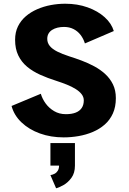

<svg xmlns="http://www.w3.org/2000/svg" viewBox="-20 -726 690 1030"><path d="M321.5 11Q252.5 11 194.2 -10Q136 -31 95.8 -69Q55.5 -107 42 -157.5L199 -223Q207 -195.5 225 -170.8Q243 -146 270.5 -129.8Q298 -113.5 333.5 -113.5Q364.5 -113.5 385.8 -121.8Q407 -130 418.2 -146.5Q429.5 -163 429.5 -187.5Q429.5 -205.5 418 -220.5Q406.5 -235.5 386.2 -248.2Q366 -261 339.2 -271.8Q312.5 -282.5 281.5 -292.5Q235.5 -307 195.5 -325Q155.5 -343 125.2 -368.2Q95 -393.5 78 -428.8Q61 -464 61 -512.5Q61 -553 76.2 -584.2Q91.5 -615.5 118.2 -638.5Q145 -661.5 179.5 -676.5Q214 -691.5 252.5 -698.8Q291 -706 330 -706Q395.5 -706 450 -686.5Q504.5 -667 541.2 -634Q578 -601 590.5 -559.5L435.5 -493Q427.5 -519 412 -539Q396.5 -559 374.2 -570.2Q352 -581.5 323.5 -581.5Q304.5 -581.5 288.2 -577.5Q272 -573.5 259.5 -565.5Q247 -557.5 240.2 -545.5Q233.5 -533.5 233.5 -517.5Q233.5 -496 247.2 -479.2Q261 -462.5 287.5 -449.2Q314 -436 351 -424Q383 -414 417.8 -401Q452.5 -388 485.2 -370.5Q518 -353 544.2 -329Q570.5 -305 586 -273.2Q601.5 -241.5 601.5 -199.5Q601.5 -152.5 585.5 -117.2Q569.5 -82 541.8 -57.8Q514 -33.5 478 -18.2Q442 -3 401.8 4Q361.5 11 321.5 11ZM281 284 250.5 213.5Q262.5 211.5 273 206Q283.5 200.5 290.2 189.5Q297 178.5 297 160.5L382 162.5Q382 202 363.5 227.5Q345 253 321.2 266.5Q297.5 280 281 284ZM250.5 162.5V41.5H382V162.5Z"/></svg>

Font: Trispace Thin
Style: Bold
Weight: 700
Version: Version 1.210